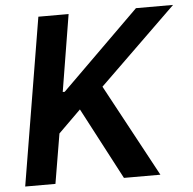

<svg xmlns="http://www.w3.org/2000/svg" viewBox="-52 -779 834 831"><g transform="rotate(-5 365.0 -363.5)"><path d="M155.5 0 191.8 -215.9 289.1 -311.8 453.1 0H611.5L394.9 -401.3L730.1 -727.3H568.9L230.1 -393.5H221.6L276.3 -727.3H144.9L24.1 0Z"/></g></svg>

Font: Riot Sans 2.0
Style: Bold Italic
Weight: 600
Italic angle: -9.39999°
Designer: Rasmus Andersson
Foundry: rsms
Version: Version 3.006;hotconv 1.0.109;makeotfexe 2.5.65596